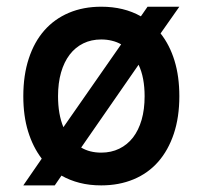

<svg xmlns="http://www.w3.org/2000/svg" viewBox="-20 -543 607 575"><path d="M49.8 12.2 105 -67.9Q78.6 -102.5 64.2 -149.2Q49.8 -195.8 49.8 -254.9Q49.8 -317.9 66.2 -367.7Q82.5 -417.5 112.8 -451.9Q143.1 -486.3 186.3 -504.6Q229.5 -522.9 283.2 -522.9Q351.1 -522.9 401.9 -494.1L421.9 -522.9H517.1L460.9 -442.9Q488.3 -408.2 502.7 -361.1Q517.1 -314 517.1 -254.9Q517.1 -191.9 500.5 -142.3Q483.9 -92.8 453.6 -58.3Q423.3 -23.9 379.9 -5.9Q336.4 12.2 283.2 12.2Q248 12.2 218.5 4.6Q189 -2.9 164.1 -17.1L144 12.2ZM283.2 -85.9Q313 -85.9 337.2 -97.7Q361.3 -109.4 378.2 -131.1Q395 -152.8 404.1 -184.1Q413.1 -215.3 413.1 -254.9Q413.1 -282.2 408.7 -305.9Q404.3 -329.6 395 -349.1L223.1 -101.1Q248.5 -85.9 283.2 -85.9ZM153.8 -254.9Q153.8 -200.7 169.9 -162.1L342.8 -410.2Q330.1 -417.5 314.9 -421.1Q299.8 -424.8 283.2 -424.8Q253.4 -424.8 229.5 -413.1Q205.6 -401.4 188.7 -379.4Q171.9 -357.4 162.8 -325.9Q153.8 -294.4 153.8 -254.9Z"/></svg>

Font: Overpass
Style: Regular
Weight: 400
Designer: Delve Withrington
Foundry: Delve Fonts
Version: Version 1.001